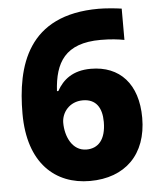

<svg xmlns="http://www.w3.org/2000/svg" viewBox="-53 -770 688 825"><g transform="rotate(-5 291.5 -357.0)"><path d="M38 -303C38 -89 153 10 302 10C454 10 549 -83 549 -241C549 -387 472 -470 347 -470C269 -470 226 -434 200 -387H194C201 -509 246 -590 400 -590C444 -590 475 -586 502 -581V-716C476 -720 431 -724 403 -724C96 -724 38 -508 38 -303ZM299 -126C237 -126 209 -191 209 -249C209 -293 243 -338 301 -338C357 -338 383 -300 383 -238C383 -161 349 -126 299 -126Z"/></g></svg>

Font: Noto Sans Thai Looped ExtraBold
Style: Regular
Weight: 800
Designer: Cadson Demak Team
Foundry: Cadson Demak Co., Ltd.
Version: Version 1.001